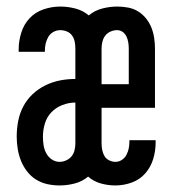

<svg xmlns="http://www.w3.org/2000/svg" viewBox="-20 -558 540 586"><path d="M162 8Q185 8 208 2Q231 -4 249 -19Q266 -4 288 2Q310 8 332 8Q358 8 382.5 -1Q407 -10 423.5 -29Q440 -48 447.5 -72.5Q455 -97 455 -123Q455 -125 455 -126.5Q455 -128 455 -130H375Q375 -129 375 -128Q375 -127 375 -127Q375 -116 373 -105.5Q371 -95 366 -85.5Q361 -76 352 -70Q343 -64 332 -64Q323 -64 313.5 -68.5Q304 -73 299 -81.5Q294 -90 292 -100Q290 -110 290 -120V-229H453V-410Q453 -426 450.5 -442.5Q448 -459 442 -474Q436 -489 425.5 -502Q415 -515 401 -523.5Q387 -532 370.5 -535Q354 -538 338 -538Q315 -538 292 -532Q269 -526 251 -511Q233 -526 210 -532Q187 -538 164 -538Q138 -538 113 -529.5Q88 -521 70.5 -502.5Q53 -484 45 -458.5Q37 -433 37 -408Q37 -406 37 -404Q37 -402 37 -400H117Q117 -401 117 -402Q117 -403 117 -404Q117 -415 119.5 -425.5Q122 -436 127.5 -445.5Q133 -455 143 -460.5Q153 -466 164 -466Q174 -466 184 -462Q194 -458 200 -449.5Q206 -441 208 -430.5Q210 -420 210 -410V-317Q186 -317 163 -312.5Q140 -308 118.5 -297.5Q97 -287 79.5 -270.5Q62 -254 51 -233Q40 -212 35.5 -188.5Q31 -165 31 -141Q31 -123 34 -104Q37 -85 44 -67.5Q51 -50 62.5 -35Q74 -20 90 -10Q106 0 124.5 4Q143 8 162 8ZM290 -301V-410Q290 -420 292.5 -430.5Q295 -441 301 -449Q307 -457 317 -461.5Q327 -466 337 -466Q347 -466 354.5 -460.5Q362 -455 366 -446.5Q370 -438 371.5 -428.5Q373 -419 373 -410V-301ZM162 -64Q149 -64 138 -71.5Q127 -79 121 -90.5Q115 -102 113 -115Q111 -128 111 -141Q111 -161 117 -181Q123 -201 137 -215.5Q151 -230 170.5 -237.5Q190 -245 210 -245V-120Q210 -110 207.5 -99.5Q205 -89 198.5 -81Q192 -73 182 -68.5Q172 -64 162 -64Z"/></svg>

Font: Iosevka SS09
Style: Regular
Weight: 400
Monospace: yes
Designer: Belleve Invis
Foundry: Belleve Invis
Version: Version 5.2.1; ttfautohint (v1.8.3)